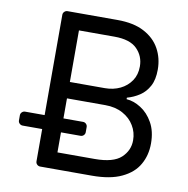

<svg xmlns="http://www.w3.org/2000/svg" viewBox="-81 -806 868 885"><g transform="rotate(10 353.0 -363.5)"><path d="M143.5 -21V-171.9H52.2Q43.7 -171.9 37.5 -177.9Q31.2 -183.9 31.2 -192.5V-216.6Q31.2 -225.1 37.5 -231.2Q43.7 -237.2 52.2 -237.2H143.5V-706.7Q143.5 -715.2 149.7 -721.2Q155.9 -727.3 164.4 -727.3H397.7Q474.4 -727.3 523.1 -701.3Q572.4 -675.4 596.6 -631.4Q620.7 -587.7 620.7 -534.1Q620.7 -486.9 604.4 -456.7Q587.7 -425.8 561.1 -408.4Q534.1 -390.6 502.8 -382.1V-375Q536.6 -372.9 570 -351.6Q604 -330.3 626.4 -290.5Q649.1 -250.7 649.1 -193.2Q649.1 -138.1 624.3 -94.8Q599.8 -51.1 545.8 -25.6Q492.5 0 406.2 0H164.4Q155.9 0 149.7 -6Q143.5 -12.1 143.5 -21ZM406.2 -78.1Q492.5 -78.1 529.1 -111.9Q565.3 -145.6 565.3 -193.2Q565.3 -230.8 546.5 -261.7Q528.1 -293 492.9 -312.1Q458.1 -331 410.5 -331H231.5V-237.2H323.2Q331.7 -237.2 337.7 -231.2Q343.8 -225.1 343.8 -216.6V-192.5Q343.8 -183.9 337.7 -177.9Q331.7 -171.9 323.2 -171.9H231.5V-78.1ZM394.9 -407.7Q434.7 -407.7 467 -423.3Q498.6 -438.6 518.1 -467.3Q536.9 -495 536.9 -534.1Q536.9 -582.4 503.6 -615.8Q470.5 -649.1 397.7 -649.1H231.5V-407.7Z"/></g></svg>

Font: DeltaSans
Style: Regular
Weight: 400
Designer: Rasmus Andersson
Foundry: rsms
Version: Version 3.012